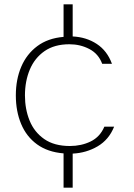

<svg xmlns="http://www.w3.org/2000/svg" viewBox="-20 -702 616 885"><path d="M273 163V5Q200 -1 151 -36.5Q102 -72 77.5 -130.5Q53 -189 53 -262Q53 -336 78 -394.5Q103 -453 152 -489.5Q201 -526 273 -532V-682H315V-534Q378 -531 426 -499.5Q474 -468 496 -408H451Q434 -454 392 -476Q350 -498 300 -498Q231 -498 185.5 -466.5Q140 -435 117.5 -381.5Q95 -328 95 -262Q95 -199 116.5 -146Q138 -93 184 -61Q230 -29 302 -29Q355 -29 398 -50Q441 -71 461 -118H506Q482 -58 430 -27.5Q378 3 315 6V163Z"/></svg>

Font: Onest Thin
Style: Regular
Weight: 250
Designer: Dmitri Voloshin, Andrey Kudryavtsev
Foundry: Dmitri Voloshin, Andrey Kudryavtsev
Version: Version 1.000;gftools[0.9.33]